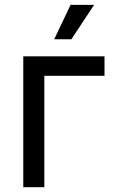

<svg xmlns="http://www.w3.org/2000/svg" viewBox="-20 -781 476 801"><path d="M416 -545.9V-464.8H165V0H77.1V-545.9ZM206.1 -617.2 274.4 -760.7H372.6L277.8 -617.2Z"/></svg>

Font: Adwaita Sans
Style: Regular
Weight: 400
Designer: Rasmus Andersson
Foundry: rsms
Version: Version 4.001;git-9221beed3